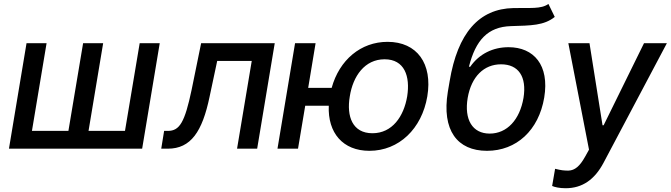

<svg xmlns="http://www.w3.org/2000/svg" viewBox="-20 -769 3469 993"><path d="M117.2 -545.5 26.3 0H715.2L806.1 -545.5H702.4L626.4 -92H437.9L513.5 -545.5H409.8L333.8 -92H145.2L220.9 -545.5Z M813.9 0H848C967 0 1026.3 -88.1 1063.9 -268.5L1103.3 -453.8H1282L1206 0H1310L1400.9 -545.5H1020.2L970.9 -304C935.4 -135.7 908.7 -92 848 -92H828.8Z M1612.2 -545.5H1506L1415.1 0H1521.3L1558.6 -222.3H1680.4C1674.4 -81.3 1753.6 11 1890.6 11C2043.3 11 2161.6 -103 2190 -270.6C2218 -439.6 2137.1 -552.6 1984.4 -552.6C1845.9 -552.6 1735.1 -458.8 1695.3 -314.6H1573.9ZM1789.1 -270.6C1805.4 -375 1866.1 -462.4 1969.1 -462.4C2072.1 -462.4 2102.3 -374.6 2085.9 -270.6C2068.5 -166.9 2008.9 -79.9 1906.2 -79.9C1803.3 -79.9 1771.3 -166.5 1789.1 -270.6Z M2849.1 -681.5 2816.4 -748.6C2777.7 -720.9 2720.9 -729.4 2635.3 -727.3C2457.4 -723.7 2346.9 -598.4 2305.4 -348.7L2296.2 -294.7C2263.5 -94.5 2345.5 11 2498.6 11C2650.6 11 2766.3 -94.8 2794.7 -264.6C2822.4 -432.5 2740.8 -524.9 2610.1 -524.9C2530.2 -524.9 2458.8 -491.1 2411.9 -423.7H2405.2C2440 -561.8 2503.2 -630.3 2622.5 -633.9C2726.9 -637.1 2793.3 -636.7 2849.1 -681.5ZM2398.8 -262.8C2418 -373.2 2483 -436.4 2571.4 -436.4C2660.9 -436.4 2705.3 -373.2 2687.5 -262.8C2668.3 -149.9 2602.3 -78.1 2512.8 -78.1C2423.3 -78.1 2380 -150.2 2398.8 -262.8Z M2905.2 204.5C2991.5 204.5 3055.4 160.2 3101.9 72.1L3429 -545.5H3310.7L3101.9 -121.1H3096.2L3028.8 -545.5H2919.4L3026.3 5L3006.4 40.8C2978 92 2952.4 111.9 2920.8 113.3C2898.1 113.6 2882.8 111.9 2850.9 104L2835.6 192.8C2848 198.5 2873.2 204.5 2905.2 204.5Z"/></svg>

Font: Margiela Sans Medium
Style: Italic
Weight: 500
Italic angle: -9.39999°
Designer: Stefan Endress, Andreas Faust
Version: Version 1.100;FEAKit 1.0